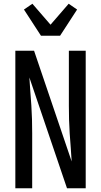

<svg xmlns="http://www.w3.org/2000/svg" viewBox="-20 -1006 540 1026"><path d="M62 0V-735H162L363 -143Q361 -180 358 -217.5Q355 -255 352.5 -292Q350 -329 349 -366.5Q348 -404 348 -441V-735H438V0H338L137 -592Q139 -555 142 -517.5Q145 -480 147.5 -443Q150 -406 151 -368.5Q152 -331 152 -294V0ZM199 -815 108 -955 153 -986 250 -874 347 -986 392 -955 301 -815Z"/></svg>

Font: Iosevka SS10 Medium
Style: Regular
Weight: 500
Monospace: yes
Designer: Belleve Invis
Foundry: Belleve Invis
Version: Version 28.0.6; ttfautohint (v1.8.4)